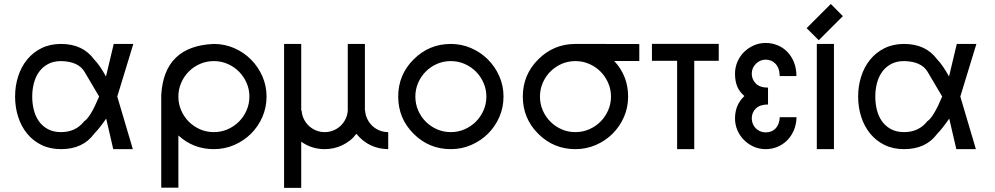

<svg xmlns="http://www.w3.org/2000/svg" viewBox="-20 -741 4957 957"><path d="M644.5 -522 564.5 -259.8 642.1 2.4H544.4L509.3 -149.9Q474.1 -99.1 449.2 -74.2Q393.1 2.4 284.2 2.4Q229.5 2.4 187 -18.3Q144.5 -39.1 115.2 -75Q85.9 -110.8 70.6 -158.4Q55.2 -206.1 55.2 -259.8Q55.2 -313 70.6 -360.6Q85.9 -408.2 115.2 -444.1Q144.5 -480 187 -501Q229.5 -522 284.2 -522Q392.6 -522 449.2 -444.8Q475.1 -418.9 508.3 -359.9L546.9 -522ZM284.2 -82.5Q357.4 -82.5 399.9 -136.7Q430.2 -155.3 474.1 -259.8L400.9 -383.8Q369.6 -435.1 284.2 -436.5Q247.1 -436.5 220 -422.1Q192.9 -407.7 175.3 -383.5Q157.7 -359.4 149.2 -327.4Q140.6 -295.4 140.6 -259.8Q140.6 -224.1 148.9 -191.9Q157.2 -159.7 174.8 -135.5Q192.4 -111.3 219.5 -96.9Q246.6 -82.5 284.2 -82.5Z M1045.9 2.4Q943.4 2.4 869.1 -65.9V194.3H783.7V-267.1Q797.4 -511.7 1045.9 -522Q1099.6 -522 1147.2 -501.2Q1194.8 -480.5 1230.7 -444.6Q1266.6 -408.7 1287.6 -361.1Q1308.6 -313.5 1308.6 -259.8Q1308.6 -205.6 1287.8 -158Q1267.1 -110.4 1231.2 -74.7Q1195.3 -39.1 1147.5 -18.3Q1099.6 2.4 1045.9 2.4ZM1045.9 -82.5Q1082 -82.5 1114.3 -96.4Q1146.5 -110.4 1170.7 -134.5Q1194.8 -158.7 1209 -190.9Q1223.1 -223.1 1223.1 -259.8Q1223.1 -295.9 1209 -328.1Q1194.8 -360.4 1170.7 -384.5Q1146.5 -408.7 1114.3 -422.6Q1082 -436.5 1045.9 -436.5Q1009.3 -436.5 977.3 -422.6Q945.3 -408.7 921.1 -384.5Q897 -360.4 883.1 -328.1Q869.1 -295.9 869.1 -259.8Q869.1 -223.1 883.1 -190.9Q897 -158.7 921.1 -134.5Q945.3 -110.4 977.3 -96.4Q1009.3 -82.5 1045.9 -82.5Z M1915 2.4Q1867.7 2 1827.4 -17.1Q1787.1 -36.1 1756.3 -74.2Q1742.2 -55.2 1724.4 -41Q1706.5 -26.9 1686 -17.1Q1665.5 -7.3 1643.1 -2.4Q1620.6 2.4 1598.1 2.4Q1533.7 2.4 1481.4 -34.7V195.3H1396V-522H1481.4V-189.9H1483.4Q1484.9 -167.5 1494.4 -147.9Q1503.9 -128.4 1519.5 -113.8Q1535.2 -99.1 1555.2 -90.8Q1575.2 -82.5 1598.1 -82.5Q1621.1 -82.5 1641.6 -90.8Q1662.1 -99.1 1677.5 -113.8Q1692.9 -128.4 1702.4 -147.9Q1711.9 -167.5 1713.4 -189.9V-522H1798.8V-189.9H1799.8Q1801.3 -167.5 1810.8 -147.9Q1820.3 -128.4 1835.7 -113.8Q1851.1 -99.1 1871.6 -90.8Q1892.1 -82.5 1915 -82.5Z M2227.1 2.4Q2118.2 2.4 2041.5 -74.2Q1964.8 -150.9 1964.8 -259.8Q1964.8 -368.2 2041.5 -444.8Q2118.7 -522 2227.1 -522Q2280.8 -522 2328.4 -501.2Q2376 -480.5 2411.9 -444.6Q2447.8 -408.7 2468.8 -361.1Q2489.7 -313.5 2489.7 -259.8Q2489.7 -205.6 2469 -158Q2448.2 -110.4 2412.4 -74.7Q2376.5 -39.1 2328.6 -18.3Q2280.8 2.4 2227.1 2.4ZM2227.1 -82.5Q2263.2 -82.5 2295.4 -96.4Q2327.6 -110.4 2351.8 -134.5Q2376 -158.7 2390.1 -190.9Q2404.3 -223.1 2404.3 -259.8Q2404.3 -295.9 2390.1 -328.1Q2376 -360.4 2351.8 -384.5Q2327.6 -408.7 2295.4 -422.6Q2263.2 -436.5 2227.1 -436.5Q2190.4 -436.5 2158.4 -422.6Q2126.5 -408.7 2102.3 -384.5Q2078.1 -360.4 2064.2 -328.1Q2050.3 -295.9 2050.3 -259.8Q2050.3 -223.1 2064.2 -190.9Q2078.1 -158.7 2102.3 -134.5Q2126.5 -110.4 2158.4 -96.4Q2190.4 -82.5 2227.1 -82.5Z M2848.1 2.4Q2739.3 2.4 2662.6 -74.2Q2585.9 -150.9 2585.9 -259.8Q2585.9 -368.2 2662.6 -444.8Q2739.7 -522 2848.1 -522Q2852.1 -522 2931.6 -522Q3011.2 -522 3166.5 -521.5V-437H3041.5Q3110.8 -362.8 3110.8 -259.8Q3110.8 -205.6 3090.1 -158Q3069.3 -110.4 3033.4 -74.7Q2997.6 -39.1 2949.7 -18.3Q2901.9 2.4 2848.1 2.4ZM2848.1 -82.5Q2884.3 -82.5 2916.5 -96.4Q2948.7 -110.4 2972.9 -134.5Q2997.1 -158.7 3011.2 -190.9Q3025.4 -223.1 3025.4 -259.8Q3025.4 -295.9 3011.2 -328.1Q2997.1 -360.4 2972.9 -384.5Q2948.7 -408.7 2916.5 -422.6Q2884.3 -436.5 2848.1 -436.5Q2811.5 -436.5 2779.5 -422.6Q2747.6 -408.7 2723.4 -384.5Q2699.2 -360.4 2685.3 -328.1Q2671.4 -295.9 2671.4 -259.8Q2671.4 -223.1 2685.3 -190.9Q2699.2 -158.7 2723.4 -134.5Q2747.6 -110.4 2779.5 -96.4Q2811.5 -82.5 2848.1 -82.5Z M3355 2.4V-438H3229.5V-522.5H3562.5V-438H3440.4V2.4Z M3796.4 2.4Q3764.6 2.4 3737.1 -9.8Q3709.5 -22 3688.5 -43Q3667.5 -64 3655.5 -91.8Q3643.6 -119.6 3643.6 -150.9Q3643.6 -218.8 3690.4 -262.2Q3664.6 -284.7 3654.1 -311.3Q3643.6 -337.9 3643.6 -373.5Q3643.6 -404.8 3655.5 -432.9Q3667.5 -460.9 3688.5 -481.7Q3709.5 -502.4 3737.1 -514.6Q3764.6 -526.9 3796.4 -526.9Q3827.6 -526.9 3855.7 -515.4Q3883.8 -503.9 3904.5 -482.4Q3925.3 -460.9 3937.5 -430.4Q3949.7 -399.9 3949.7 -361.8H3866.2Q3866.2 -382.3 3860.6 -397.7Q3855 -413.1 3845.2 -423.3Q3835.4 -433.6 3822.8 -438.7Q3810.1 -443.8 3796.4 -443.8Q3769 -443.8 3747.1 -422.9H3747.6Q3727.1 -402.8 3727.1 -373.5Q3727.1 -345.2 3747.6 -324.7H3747.1Q3768.1 -304.2 3808.1 -304.2V-220.2Q3768.6 -220.2 3747.8 -200.4Q3727.1 -180.7 3727.1 -150.9Q3727.1 -136.2 3732.4 -123.5Q3737.8 -110.8 3747.3 -101.3Q3756.8 -91.8 3769.5 -86.4Q3782.2 -81.1 3796.4 -81.1Q3810.5 -81.1 3823 -85.7Q3835.4 -90.3 3845 -99.9Q3854.5 -109.4 3860.1 -123.5Q3865.7 -137.7 3866.7 -156.7H3950.2Q3949.2 -120.1 3936.5 -90.8Q3923.8 -61.5 3902.8 -40.8Q3881.8 -20 3854.5 -8.8Q3827.1 2.4 3796.4 2.4Z M4051.3 2.4V-522H4136.7V2.4ZM4000.5 -600.6 4121.1 -721.2 4181.2 -660.6 4061 -540.5Z M4846.7 -522 4766.6 -259.8 4844.2 2.4H4746.6L4711.4 -149.9Q4676.3 -99.1 4651.4 -74.2Q4595.2 2.4 4486.3 2.4Q4431.6 2.4 4389.2 -18.3Q4346.7 -39.1 4317.4 -75Q4288.1 -110.8 4272.7 -158.4Q4257.3 -206.1 4257.3 -259.8Q4257.3 -313 4272.7 -360.6Q4288.1 -408.2 4317.4 -444.1Q4346.7 -480 4389.2 -501Q4431.6 -522 4486.3 -522Q4594.7 -522 4651.4 -444.8Q4677.2 -418.9 4710.4 -359.9L4749 -522ZM4486.3 -82.5Q4559.6 -82.5 4602.1 -136.7Q4632.3 -155.3 4676.3 -259.8L4603 -383.8Q4571.8 -435.1 4486.3 -436.5Q4449.2 -436.5 4422.1 -422.1Q4395 -407.7 4377.4 -383.5Q4359.9 -359.4 4351.3 -327.4Q4342.8 -295.4 4342.8 -259.8Q4342.8 -224.1 4351.1 -191.9Q4359.4 -159.7 4377 -135.5Q4394.5 -111.3 4421.6 -96.9Q4448.7 -82.5 4486.3 -82.5Z"/></svg>

Font: Proletarsk
Style: Regular
Weight: 400
Designer: Peter Wiegel, original typeface by Carl Albert Fahrenwaldt 1901
Foundry: Peter Wiegel
Version: Version 1.000 2010 initial release